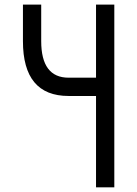

<svg xmlns="http://www.w3.org/2000/svg" viewBox="-20 -801 587 821"><path d="M78.1 -625V-781.2H156.2V-625Q156.2 -468.8 273.4 -468.8H390.6V-781.2H468.8V0H390.6V-390.6H273.4Q78.1 -390.6 78.1 -625Z"/></svg>

Font: Luculent
Style: Regular
Weight: 400
Monospace: yes
Designer: Andrew Kensler
Version: Version 1.0.0-845fa02f9341